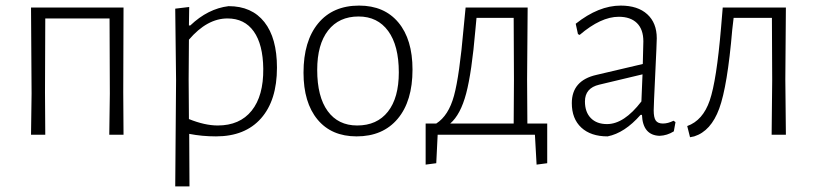

<svg xmlns="http://www.w3.org/2000/svg" viewBox="-20 -482 2923 687"><path d="M91 0 93 -147 91 -455H422L421 -152L422 0H371L373 -147L372 -416H142L141 -152L142 0Z M657 -457 656 -391H661Q724 -451 798 -460Q881 -460 926 -403Q971 -346 971 -240Q971 -123 914 -58.5Q857 6 753 6Q703 6 657 -3L658 185H607L610 -195L607 -451ZM655 -198 656 -56Q713 -33 759 -33Q838 -33 880.5 -86Q923 -139 922 -236Q921 -323 888 -369.5Q855 -416 794 -416Q721 -416 656 -340Z M1265 -462Q1355 -462 1405.5 -401.5Q1456 -341 1456 -233Q1456 -120 1403 -57Q1350 6 1256 6Q1166 6 1116 -54.5Q1066 -115 1066 -222Q1066 -335 1118.5 -398.5Q1171 -462 1265 -462ZM1263 -423Q1193 -423 1154 -373Q1115 -323 1115 -232Q1115 -136 1152.5 -84.5Q1190 -33 1258 -33Q1329 -33 1368 -82.5Q1407 -132 1407 -223Q1407 -319 1369 -371Q1331 -423 1263 -423Z M1503 107V-40H1541Q1585 -68 1604.5 -139.5Q1624 -211 1639 -383L1646 -455H1868L1866 -198L1867 -40H1938V102L1900 107L1894 0H1546L1541 102ZM1681 -375Q1668 -223 1648 -147.5Q1628 -72 1591 -40H1818L1819 -195L1818 -418H1685Z M2201 -462Q2262 -462 2296 -431Q2330 -400 2330 -345Q2330 -330 2324.5 -216Q2319 -102 2319 -87Q2319 -61 2326.5 -50.5Q2334 -40 2352 -40Q2370 -40 2390 -50L2397 -45L2391 -12Q2367 3 2340 4Q2280 2 2277 -71H2272Q2215 -6 2154 6Q2094 6 2060 -25.5Q2026 -57 2026 -113Q2026 -194 2114 -214L2280 -253L2282 -334Q2282 -377 2259 -399.5Q2236 -422 2194 -422Q2130 -422 2054 -357L2048 -360L2040 -397Q2122 -462 2201 -462ZM2279 -216 2124 -179Q2073 -167 2073 -119Q2073 -81 2094 -59.5Q2115 -38 2152 -38Q2213 -38 2275 -119Z M2449 9 2439 -31Q2495 -51 2519.5 -122.5Q2544 -194 2560 -383L2566 -455H2792L2790 -198L2792 0H2741L2743 -195L2742 -418H2605L2600 -375Q2583 -174 2553.5 -93.5Q2524 -13 2464 6Z"/></svg>

Font: Alegreya Sans Light
Style: Regular
Weight: 300
Designer: Juan Pablo del Peral
Foundry: Huerta Tipografica
Version: Version 2.007